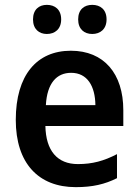

<svg xmlns="http://www.w3.org/2000/svg" viewBox="-20 -761 570 791"><path d="M116 -681C116 -641 141 -621 173 -621C206 -621 232 -641 232 -681C232 -722 206 -741 173 -741C141 -741 116 -722 116 -681ZM302 -681C302 -641 327 -621 360 -621C393 -621 419 -641 419 -681C419 -722 393 -741 360 -741C327 -741 302 -722 302 -681ZM272 -552C132 -552 45 -452 45 -267C45 -89 138 10 292 10C362 10 412 -2 462 -27V-126C408 -98 361 -85 301 -85C216 -85 169 -140 167 -242H488V-307C488 -458 408 -552 272 -552ZM273 -461C340 -461 372 -406 373 -328H169C174 -418 213 -461 273 -461Z"/></svg>

Font: Noto Sans Myanmar SemiCondensed SemiBold
Style: Regular
Weight: 600
Width: 4
Designer: Monotype Design Team
Foundry: Monotype Imaging Inc.
Version: Version 2.107